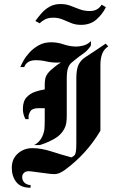

<svg xmlns="http://www.w3.org/2000/svg" viewBox="-20 -833 552 937"><path d="M375.8 -711.7Q348.3 -711.7 327.5 -720.4Q306.7 -729.2 285.8 -737.9Q265 -746.7 239.2 -746.7Q216.7 -746.7 200.8 -738.8Q185 -730.8 173.3 -719.2L152.5 -730.8Q165.8 -749.2 182.5 -768.3Q199.2 -787.5 222.1 -800.4Q245 -813.3 275 -813.3Q302.5 -813.3 324.6 -804.6Q346.7 -795.8 369.2 -787.5Q391.7 -779.2 418.3 -779.2Q439.2 -779.2 453.3 -787.5Q467.5 -795.8 475.8 -810L496.7 -798.3Q481.7 -765.8 451.7 -738.8Q421.7 -711.7 375.8 -711.7ZM146.7 -125Q188.3 -147.5 196.7 -201.7Q197.5 -212.5 197.9 -223.3Q198.3 -234.2 198.3 -245V-305H167.5Q137.5 -305 128.3 -290Q119.2 -275 119.2 -261.7Q119.2 -256.7 120 -251.7H104.2Q91.7 -275 91.7 -300.8Q91.7 -338.3 109.2 -357.5Q126.7 -376.7 151.2 -385Q175.8 -393.3 198.3 -396.7V-418.3Q198.3 -436.7 201.2 -450Q204.2 -463.3 215 -477.1Q225.8 -490.8 250 -509.2Q262.5 -519.2 277.5 -528.3Q267.5 -527.5 257.5 -527.5Q230.8 -527.5 205.8 -533.3Q180.8 -539.2 155 -539.2Q110.8 -539.2 98.3 -505.8H79.2Q84.2 -518.3 95.4 -538.3Q106.7 -558.3 125.4 -578.3Q144.2 -598.3 170 -612.5Q195.8 -626.7 229.2 -626.7Q260.8 -626.7 291.2 -616.2Q321.7 -605.8 352.5 -605.8Q367.5 -605.8 387.1 -610.8Q406.7 -615.8 424.2 -632.5L423.3 -610Q406.7 -585 387.5 -572.1Q368.3 -559.2 350 -544.2Q339.2 -535 329.2 -527.1Q319.2 -519.2 312.5 -502.5Q305.8 -485.8 305.8 -449.2V-331.7V-267.5Q305.8 -247.5 303.3 -232.1Q300.8 -216.7 293.3 -203.3Q276.7 -172.5 242.9 -154.2Q209.2 -135.8 174.2 -125ZM129.2 83.3Q80.8 83.3 59.2 55Q37.5 26.7 37.5 -14.2Q37.5 -57.5 67.1 -83.8Q96.7 -110 138.3 -110Q180.8 -110 230 -94.2Q279.2 -78.3 328.3 -65Q336.7 -69.2 342.1 -73.8Q347.5 -78.3 350 -91.2Q352.5 -104.2 352.5 -133.3V-449.2Q352.5 -494.2 362.9 -516.2Q373.3 -538.3 394.2 -552.5Q415 -566.7 447.5 -587.5L495.8 -620L508.3 -606.7Q487.5 -593.3 478.8 -570.4Q470 -547.5 470 -515.8V-195Q402.5 -80.8 295 -2.5Q284.2 5 271.7 10.8Q259.2 16.7 241.7 16.7Q232.5 16.7 224.2 15.4Q215.8 14.2 207.5 13.3L130.8 3.3Q123.3 2.5 119.2 2.5Q105.8 2.5 97.1 10.4Q88.3 18.3 88.3 31.7Q88.3 48.3 100.4 59.2Q112.5 70 129.2 70Z"/></svg>

Font: Manufacturing Consent
Style: Regular
Weight: 400
Version: Version 3.000; ttfautohint (v1.8.4.7-5d5b)